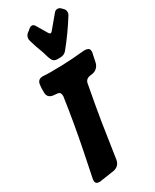

<svg xmlns="http://www.w3.org/2000/svg" viewBox="-253 -1078 915 1135"><g transform="rotate(-30 205.0 -510.5)"><path d="M229 -758H213Q188 -758 179 -774.5Q170 -791 165 -810.5Q160 -830 153 -848Q146 -866 140 -884Q122 -939 122 -944Q122 -973 148 -988Q155 -994 162 -1000Q169 -1006 179 -1006Q191 -1006 199 -992L241 -921Q247 -911 253 -911Q259 -911 265 -919L337 -1005Q346 -1016 359 -1016Q371 -1016 378 -1009.5Q385 -1003 391 -997Q400 -988 401.5 -980.5Q403 -973 403 -970V-969Q403 -959 397 -950Q341 -860 275 -779Q259 -758 229 -758ZM66 -5Q37 -5 37 -29L38 -40Q47 -80 74 -216Q109 -391 132 -552Q132 -565 127.5 -573Q123 -581 109 -582.5Q95 -584 82 -585Q44 -591 44 -627V-657Q44 -664 45 -667Q46 -670 46 -677Q49 -714 86 -714Q112 -712 138 -712Q225 -712 293 -717L374 -724Q389 -724 399.5 -719Q410 -714 410 -697Q410 -693 410 -691.5Q410 -690 397 -630Q393 -609 377.5 -594.5Q362 -580 335 -578Q299 -575 294 -544Q267 -400 252 -307Q237 -214 216 -70Q209 -28 167 -20Z"/></g></svg>

Font: Bangerz
Style: Bold
Weight: 700
Designer: vernon adams
Foundry: Vernon Adams
Version: Version 2.10;February 7, 2025;FontCreator 13.0.0.2683 64-bit